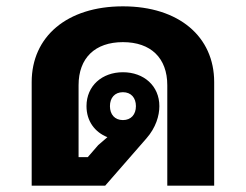

<svg xmlns="http://www.w3.org/2000/svg" viewBox="-20 -586 776 606"><path d="M80 0H312L442 -149C472 -183 483 -221 483 -251C483 -315 434 -358 368 -358C302 -358 253 -315 253 -251C253 -204 279 -169 319 -153L290 -128L257 -90H228V-317C228 -403 280 -453 368 -453C456 -453 508 -403 508 -317V0H656V-327C656 -470 545 -566 368 -566C191 -566 80 -470 80 -327ZM368 -207C342 -207 327 -225 327 -251C327 -277 342 -295 368 -295C394 -295 409 -277 409 -251C409 -225 394 -207 368 -207Z"/></svg>

Font: IBM Plex Sans Thai Looped
Style: Bold
Weight: 700
Designer: Mike Abbink, Paul van der Laan, Pieter van Rosmalen, Ben Mitchell, Mark Frömberg
Foundry: Bold Monday
Version: Version 1.1